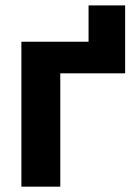

<svg xmlns="http://www.w3.org/2000/svg" viewBox="-20 -703 523 723"><path d="M451.2 -682.6Q451.2 -619.1 451.2 -426.8Q417 -426.8 313.5 -426.8Q313.5 -490.2 313.5 -682.6Q347.7 -682.6 451.2 -682.6ZM433.6 -545.9Q433.6 -515.6 433.6 -426.8Q377 -426.8 207 -426.8Q207 -320.3 207 0Q170.9 0 60.5 0Q60.5 -136.7 60.5 -545.9Q153.3 -545.9 433.6 -545.9Z"/></svg>

Font: DeepSea
Style: Bold
Weight: 700
Designer: Stem
Version: Version 3.019;git-0a5106e0b